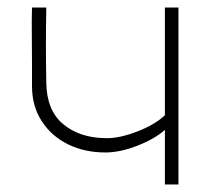

<svg xmlns="http://www.w3.org/2000/svg" viewBox="-20 -490 560 510"><path d="M454 0H418V-145Q391 -121 345 -103Q299 -85 260 -85Q205 -85 161 -106.5Q117 -128 91 -168Q65 -208 65 -261V-320Q65 -360 64.5 -399.5Q64 -439 65 -470H103Q101 -370 103 -270Q104 -197 147.5 -160.5Q191 -124 260 -123Q296 -122 344 -140.5Q392 -159 418 -184V-470H454Z"/></svg>

Font: Kreadon
Style: Regular
Weight: 400
Designer: kohakuno
Foundry: StudioGnu
Version: Version 1.000;Glyphs 3.1.2 (3151)